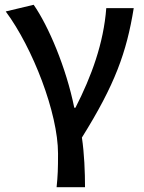

<svg xmlns="http://www.w3.org/2000/svg" viewBox="-20 -584 601 804"><path d="M217 200H336C336 137 333 59 323 -8C461 -229 510 -364 540 -550H425C414 -403 363 -264 296 -133H291C257 -301 183 -475 121 -564L4 -536C117 -384 223 -110 223 59C223 125 222 151 217 200Z"/></svg>

Font: Noto Sans HK Medium
Style: Regular
Weight: 500
Designer: Ryoko NISHIZUKA 西塚涼子 (kana, bopomofo & ideographs); Paul D. Hunt (Latin, Greek & Cyrillic); Sandoll Communications 산돌커뮤니
Foundry: Adobe
Version: Version 2.002;hotconv 1.0.116;makeotfexe 2.5.65601